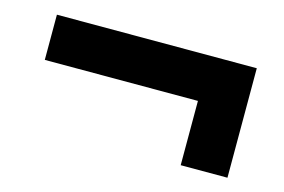

<svg xmlns="http://www.w3.org/2000/svg" viewBox="-51 -515 704 476"><g transform="rotate(15 301.5 -276.5)"><path d="M558 -136H438V-301H45V-417H558Z"/></g></svg>

Font: Hind Jalandhar
Style: Bold
Weight: 700
Designer: Namrata Goyal
Foundry: Indian Type Foundry
Version: Version 0.702;PS 1.0;hotconv 1.0.81;makeotf.lib2.5.63406